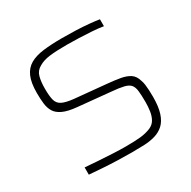

<svg xmlns="http://www.w3.org/2000/svg" viewBox="-157 -849 1004 1009"><g transform="rotate(-30 345.0 -344.0)"><path d="M363 8Q324 8 277.5 6.5Q231 5 187 2Q143 -1 108 -4V-48Q145 -45 189.5 -42Q234 -39 276.5 -37Q319 -35 350 -35Q405 -35 439.5 -38.5Q474 -42 503 -54Q526 -64 537.5 -84Q549 -104 553 -130.5Q557 -157 557 -185Q557 -227 554 -253Q551 -279 539.5 -292.5Q528 -306 501.5 -312.5Q475 -319 427 -323L232 -342Q179 -347 149 -361Q119 -375 106 -396.5Q93 -418 89.5 -447Q86 -476 86 -512Q86 -574 102 -610.5Q118 -647 150 -665.5Q182 -684 231 -690Q280 -696 344 -696Q385 -696 427 -694.5Q469 -693 506 -689.5Q543 -686 567 -682V-640Q537 -645 499 -647.5Q461 -650 421.5 -651.5Q382 -653 349 -653Q284 -653 244 -648Q204 -643 178 -627Q150 -612 142 -582Q134 -552 134 -511Q134 -466 140.5 -441Q147 -416 169.5 -404.5Q192 -393 238 -388L427 -370Q472 -366 506.5 -360Q541 -354 563 -339.5Q585 -325 594 -293Q599 -280 601 -264Q603 -248 604 -230Q605 -212 605 -190Q605 -130 592.5 -92Q580 -54 557.5 -33.5Q535 -13 504.5 -4Q474 5 438.5 6.5Q403 8 363 8Z"/></g></svg>

Font: Saira SemiExpanded ExtraLight
Style: Regular
Weight: 250
Width: 6
Designer: Hector Gatti with collaboration of the Omnibus-Type team
Foundry: Omnibus-Type
Version: Version 1.101